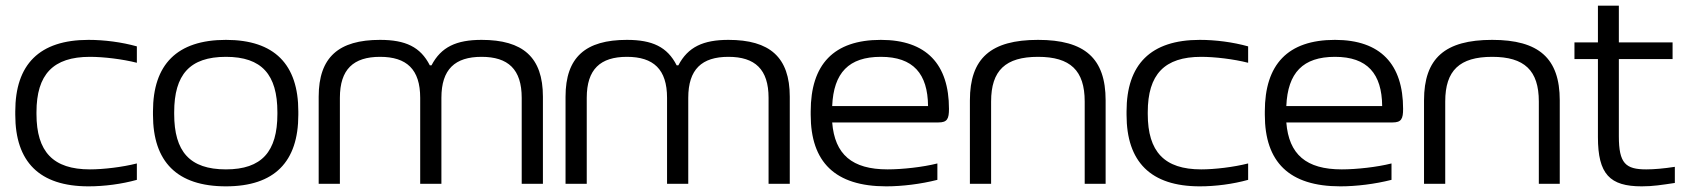

<svg xmlns="http://www.w3.org/2000/svg" viewBox="-20 -650 5970 679"><path d="M34 -256V-244C34 -78 119 9 293 9C349 9 410 1 464 -14V-72C413 -59 346 -51 298 -51C168 -51 109 -113 109 -247V-253C109 -387 168 -449 298 -449C346 -449 413 -441 464 -428V-486C410 -501 349 -509 293 -509C119 -509 34 -422 34 -256Z M521 -256V-244C521 -78 606 9 779 9C951 9 1035 -78 1035 -244V-256C1035 -422 951 -509 779 -509C606 -509 521 -422 521 -256ZM596 -247V-253C596 -386 651 -449 779 -449C906 -449 961 -386 961 -253V-247C961 -114 906 -51 779 -51C651 -51 596 -114 596 -247Z M1107 -308V0H1182V-304C1182 -405 1230 -449 1324 -449C1418 -449 1466 -405 1466 -304V0H1541V-304C1541 -405 1589 -449 1683 -449C1777 -449 1825 -405 1825 -304V0H1900V-308C1900 -448 1829 -509 1683 -509C1594 -509 1540 -484 1506 -419H1500C1467 -484 1414 -509 1324 -509C1178 -509 1107 -448 1107 -308Z M1980 -308V0H2055V-304C2055 -405 2103 -449 2197 -449C2291 -449 2339 -405 2339 -304V0H2414V-304C2414 -405 2462 -449 2556 -449C2650 -449 2698 -405 2698 -304V0H2773V-308C2773 -448 2702 -509 2556 -509C2467 -509 2413 -484 2379 -419H2373C2340 -484 2287 -509 2197 -509C2051 -509 1980 -448 1980 -308Z M3336 -265C3336 -422 3257 -509 3095 -509C2928 -509 2847 -422 2847 -256V-244C2847 -77 2933 9 3114 9C3170 9 3236 1 3295 -14V-72C3244 -59 3171 -51 3119 -51C2993 -51 2932 -104 2923 -217H3299C3330 -217 3336 -230 3336 -265ZM2923 -275C2928 -393 2982 -449 3095 -449C3210 -449 3261 -389 3262 -275Z M3410 -295V0H3485V-291C3485 -401 3536 -449 3651 -449C3765 -449 3816 -401 3816 -291V0H3890V-295C3890 -444 3816 -509 3651 -509C3484 -509 3410 -444 3410 -295Z M3964 -256V-244C3964 -78 4049 9 4223 9C4279 9 4340 1 4394 -14V-72C4343 -59 4276 -51 4228 -51C4098 -51 4039 -113 4039 -247V-253C4039 -387 4098 -449 4228 -449C4276 -449 4343 -441 4394 -428V-486C4340 -501 4279 -509 4223 -509C4049 -509 3964 -422 3964 -256Z M4942 -265C4942 -422 4863 -509 4701 -509C4534 -509 4453 -422 4453 -256V-244C4453 -77 4539 9 4720 9C4776 9 4842 1 4901 -14V-72C4850 -59 4777 -51 4725 -51C4599 -51 4538 -104 4529 -217H4905C4936 -217 4942 -230 4942 -265ZM4529 -275C4534 -393 4588 -449 4701 -449C4816 -449 4867 -389 4868 -275Z M5016 -295V0H5091V-291C5091 -401 5142 -449 5257 -449C5371 -449 5422 -401 5422 -291V0H5496V-295C5496 -444 5422 -509 5257 -509C5090 -509 5016 -444 5016 -295Z M5802 -51C5729 -51 5705 -72 5705 -168V-441H5895V-500H5705V-630H5631V-500H5548V-441H5631V-165C5631 -34 5673 9 5786 9C5826 9 5856 4 5903 -3V-60C5864 -54 5830 -51 5802 -51Z"/></svg>

Font: LT Wave Light
Style: Regular
Weight: 300
Designer: Daniel Lyons
Version: Version 2.5 (Glyphs App)